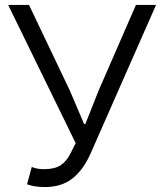

<svg xmlns="http://www.w3.org/2000/svg" viewBox="-20 -741 657 774"><path d="M89 2 108 -68Q129 -59 156 -59Q200 -59 224 -74.5Q248 -90 265 -124L285 -164L13 -721H97L261 -377L319 -241H324L378 -377L528 -721H609L346 -124Q316 -56 272 -21.5Q228 13 162 13Q139 13 123 10.5Q107 8 89 2Z"/></svg>

Font: Nebula Sans Book
Style: Regular
Weight: 400
Designer: Paul D. Hunt for Adobe (as Source Sans)
Foundry: Nebula Entertainment & Broadcasting LLC
Version: Version 1.010